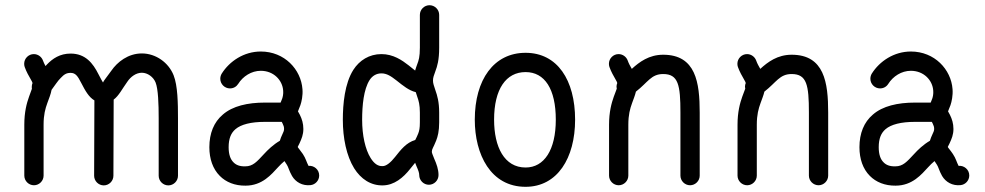

<svg xmlns="http://www.w3.org/2000/svg" viewBox="-20 -700 3739 729"><path d="M73.7 -445.8C80.1 -427.7 89.8 -410.6 96.7 -398.9C101.1 -391.6 103 -387.2 103.5 -384.8C101.6 -380.4 100.6 -375 100.6 -369.6C100.6 -367.2 100.6 -365.2 101.1 -362.8L90.3 -333C81.5 -308.6 72.3 -274.9 72.3 -226.6V-33.2C72.3 -13.2 88.9 3.4 108.9 3.4C128.9 3.4 145.5 -13.2 145.5 -33.2V-226.6C145.5 -264.2 151.9 -287.1 159.7 -308.6C166 -326.2 172.9 -342.3 175.8 -358.9C188.5 -375.5 198.7 -392.6 210.4 -403.8C223.6 -418 232.9 -423.3 248 -423.3C266.6 -423.3 274.9 -411.6 288.1 -385.7C303.7 -355.5 316.9 -331.5 338.4 -318.8L337.4 -32.7C337.4 -12.7 354 3.9 374 3.9C394 3.9 410.6 -12.7 410.6 -32.7L411.6 -321.8C431.2 -336.4 443.8 -362.3 463.4 -389.6C476.1 -408.7 496.6 -423.8 518.6 -423.8C540.5 -423.8 562.5 -407.7 570.8 -386.7C580.6 -361.8 582.5 -305.7 582.5 -250.5V-32.7C582.5 -12.7 599.1 3.9 619.1 3.9C639.2 3.9 655.8 -12.7 655.8 -32.7V-250.5C655.8 -308.1 654.8 -374.5 639.2 -414.1C620.1 -462.4 571.8 -497.1 518.6 -497.1C466.3 -497.1 425.3 -464.4 402.8 -431.6C385.3 -406.7 373 -393.1 371.1 -386.7C368.2 -391.1 362.8 -400.9 353.5 -418.9C333 -459.5 304.7 -496.6 248 -496.6C207.5 -496.6 179.7 -477.5 158.7 -455.6C156.7 -453.6 154.8 -451.7 152.8 -449.2C148.9 -456.5 145.5 -463.4 143.1 -470.2C138.2 -483.9 124.5 -494.6 108.4 -494.6C88.4 -494.6 71.8 -478 71.8 -458C71.8 -453.6 72.3 -450.2 73.7 -445.8Z M774.9 -141.1C774.9 -96.7 788.1 -58.6 814.5 -32.2C837.9 -8.3 872.1 5.4 912.1 4.9C976.1 4.9 1010.7 -38.1 1036.1 -65.4C1043.5 -73.7 1051.8 -81.5 1060.1 -88.4L1069.3 -74.2C1074.7 -66.4 1077.6 -51.3 1088.9 -31.7C1102.5 -8.8 1127.9 6.3 1159.2 2.9C1177.2 1 1191.9 -14.6 1191.9 -33.7C1191.9 -56.6 1171.9 -72.3 1151.4 -70.3C1144 -84 1141.1 -98.6 1129.9 -115.2C1119.6 -130.4 1110.8 -139.6 1110.4 -142.1L1117.2 -155.8C1125 -172.9 1131.8 -188.5 1131.8 -210.4C1131.8 -231 1126.5 -248 1118.7 -263.7C1112.3 -276.4 1111.3 -276.4 1111.3 -276.9C1111.3 -278.8 1114.3 -283.2 1120.6 -300.8C1125 -313.5 1130.4 -337.4 1128.4 -361.3C1123 -436.5 1060.1 -504.4 970.2 -504.4C906.2 -504.4 851.6 -467.8 821.8 -420.4C818.4 -414.6 816.4 -408.2 816.4 -400.9C816.4 -380.9 833 -364.3 853 -364.3C866.2 -364.3 877.4 -370.6 884.3 -381.3C902.3 -410.2 934.6 -431.2 970.2 -431.2C1019 -431.2 1052.7 -395.5 1055.2 -355.5C1056.2 -343.3 1053.7 -332 1051.3 -325.2L1045.4 -310.5H985.8C919.9 -310.5 863.3 -297.4 826.2 -265.1C792 -236.3 774.9 -193.8 774.9 -141.1ZM848.1 -141.1C848.1 -174.3 857.4 -195.3 874 -209.5C895 -227.5 932.6 -237.3 985.8 -237.3H1049.8L1053.2 -230.5C1056.6 -223.6 1058.6 -218.3 1058.6 -210.4C1058.6 -203.6 1056.2 -198.7 1050.8 -187C1048.3 -182.1 1045.4 -174.8 1042.5 -165.5C1018.1 -151.4 996.6 -130.9 982.4 -115.2C955.1 -85.9 940.4 -68.4 911.1 -68.4C889.6 -67.9 876 -73.7 866.2 -84C855 -95.2 848.1 -113.3 848.1 -141.1Z M1645 -35.2C1645 -57.1 1637.7 -77.1 1628.4 -98.1C1622.6 -112.3 1619.6 -120.1 1619.6 -123.5C1619.6 -134.8 1625 -138.2 1636.2 -166.5C1642.1 -181.6 1647.5 -202.1 1647.5 -235.4V-272.5C1647.5 -313 1640.1 -337.9 1633.3 -356.9C1627.4 -375 1624 -383.3 1624 -394C1624 -405.8 1627.4 -413.6 1633.3 -430.2C1640.1 -448.2 1647.5 -471.7 1647.5 -519V-643.6C1647.5 -663.6 1630.9 -680.2 1610.8 -680.2C1590.8 -680.2 1574.2 -663.6 1574.2 -643.6V-519C1574.2 -483.9 1569.8 -470.7 1564 -455.6C1561.5 -448.7 1558.6 -440.9 1556.2 -432.1L1531.2 -452.1C1506.8 -471.2 1473.1 -494.6 1428.2 -494.6C1381.8 -494.6 1344.7 -470.7 1321.8 -435.1C1288.6 -383.3 1281.7 -304.7 1281.7 -245.1C1281.7 -175.8 1295.4 -108.4 1324.7 -61C1350.1 -20.5 1387.7 4.9 1433.6 3.9C1476.6 3.4 1511.2 -25.4 1537.6 -59.1L1556.2 -82L1561 -69.8C1567.9 -54.2 1571.8 -43.9 1571.8 -35.2C1571.8 -15.1 1588.4 1.5 1608.4 1.5C1628.4 1.5 1645 -15.1 1645 -35.2ZM1355 -245.1C1355 -299.8 1360.8 -360.8 1383.3 -396C1393.6 -412.1 1409.2 -421.4 1428.2 -421.4C1448.7 -421.4 1464.8 -410.6 1485.4 -394.5C1511.2 -374 1532.7 -356.4 1558.6 -350.1L1564 -333.5C1569.8 -317.4 1574.2 -302.2 1574.2 -272.5V-235.4C1574.2 -212.9 1571.8 -203.1 1567.9 -192.9C1564.5 -184.1 1560.1 -175.3 1556.6 -168.5C1522.9 -158.7 1502 -131.8 1480 -104C1463.9 -83.5 1446.3 -68.8 1432.6 -69.3C1415.5 -68.4 1400.9 -78.1 1387.2 -100.1C1366.7 -132.8 1355 -186.5 1355 -245.1Z M1975.6 -64C1895 -64 1856 -141.6 1856 -245.6C1856 -361.8 1901.4 -426.3 1975.6 -426.3C2048.3 -426.3 2090.3 -361.8 2090.3 -245.6C2090.3 -130.9 2046.4 -64 1975.6 -64ZM1975.6 9.3C2096.2 9.3 2163.6 -99.6 2163.6 -245.6C2163.6 -396 2096.2 -499.5 1975.6 -499.5C1855 -499.5 1782.7 -397.5 1782.7 -245.6C1782.7 -113.8 1842.8 9.3 1975.6 9.3Z M2293.9 -445.8C2300.3 -427.7 2310.1 -410.6 2316.9 -398.9C2321.3 -391.6 2322.8 -388.2 2323.7 -384.8C2321.8 -380.4 2320.8 -375.5 2320.8 -370.6C2320.8 -368.2 2321.3 -365.7 2321.8 -363.3C2319.3 -355.5 2315.4 -346.7 2310.5 -333C2301.8 -308.6 2292.5 -274.9 2292.5 -226.6V-33.2C2292.5 -13.2 2309.1 3.4 2329.1 3.4C2349.1 3.4 2365.7 -13.2 2365.7 -33.2V-226.6C2365.7 -264.2 2372.1 -287.1 2379.9 -308.6C2385.3 -323.7 2391.1 -337.4 2394.5 -352.1C2440.4 -387.7 2452.1 -418.9 2498 -418.9C2555.7 -418.9 2563.5 -377 2563.5 -272.5V-33.2C2563.5 -13.2 2580.1 3.4 2600.1 3.4C2620.1 3.4 2636.7 -13.2 2636.7 -33.2V-272.5C2636.7 -386.7 2622.1 -492.2 2498 -492.2C2444.3 -492.2 2407.7 -464.8 2378.9 -438.5C2373 -448.7 2367.2 -459 2363.3 -470.2C2358.4 -483.9 2344.7 -494.6 2328.6 -494.6C2308.6 -494.6 2292 -478 2292 -458C2292 -453.6 2292.5 -450.2 2293.9 -445.8Z M2781.7 -445.8C2788.1 -427.7 2797.9 -410.6 2804.7 -398.9C2809.1 -391.6 2810.5 -388.2 2811.5 -384.8C2809.6 -380.4 2808.6 -375.5 2808.6 -370.6C2808.6 -368.2 2809.1 -365.7 2809.6 -363.3C2807.1 -355.5 2803.2 -346.7 2798.3 -333C2789.6 -308.6 2780.3 -274.9 2780.3 -226.6V-33.2C2780.3 -13.2 2796.9 3.4 2816.9 3.4C2836.9 3.4 2853.5 -13.2 2853.5 -33.2V-226.6C2853.5 -264.2 2859.9 -287.1 2867.7 -308.6C2873 -323.7 2878.9 -337.4 2882.3 -352.1C2928.2 -387.7 2939.9 -418.9 2985.8 -418.9C3043.5 -418.9 3051.3 -377 3051.3 -272.5V-33.2C3051.3 -13.2 3067.9 3.4 3087.9 3.4C3107.9 3.4 3124.5 -13.2 3124.5 -33.2V-272.5C3124.5 -386.7 3109.9 -492.2 2985.8 -492.2C2932.1 -492.2 2895.5 -464.8 2866.7 -438.5C2860.8 -448.7 2855 -459 2851.1 -470.2C2846.2 -483.9 2832.5 -494.6 2816.4 -494.6C2796.4 -494.6 2779.8 -478 2779.8 -458C2779.8 -453.6 2780.3 -450.2 2781.7 -445.8Z M3243.2 -141.1C3243.2 -96.7 3256.3 -58.6 3282.7 -32.2C3306.2 -8.3 3340.3 5.4 3380.4 4.9C3444.3 4.9 3479 -38.1 3504.4 -65.4C3511.7 -73.7 3520 -81.5 3528.3 -88.4L3537.6 -74.2C3543 -66.4 3545.9 -51.3 3557.1 -31.7C3570.8 -8.8 3596.2 6.3 3627.4 2.9C3645.5 1 3660.2 -14.6 3660.2 -33.7C3660.2 -56.6 3640.1 -72.3 3619.6 -70.3C3612.3 -84 3609.4 -98.6 3598.1 -115.2C3587.9 -130.4 3579.1 -139.6 3578.6 -142.1L3585.4 -155.8C3593.3 -172.9 3600.1 -188.5 3600.1 -210.4C3600.1 -231 3594.7 -248 3586.9 -263.7C3580.6 -276.4 3579.6 -276.4 3579.6 -276.9C3579.6 -278.8 3582.5 -283.2 3588.9 -300.8C3593.3 -313.5 3598.6 -337.4 3596.7 -361.3C3591.3 -436.5 3528.3 -504.4 3438.5 -504.4C3374.5 -504.4 3319.8 -467.8 3290 -420.4C3286.6 -414.6 3284.7 -408.2 3284.7 -400.9C3284.7 -380.9 3301.3 -364.3 3321.3 -364.3C3334.5 -364.3 3345.7 -370.6 3352.5 -381.3C3370.6 -410.2 3402.8 -431.2 3438.5 -431.2C3487.3 -431.2 3521 -395.5 3523.4 -355.5C3524.4 -343.3 3522 -332 3519.5 -325.2L3513.7 -310.5H3454.1C3388.2 -310.5 3331.5 -297.4 3294.4 -265.1C3260.3 -236.3 3243.2 -193.8 3243.2 -141.1ZM3316.4 -141.1C3316.4 -174.3 3325.7 -195.3 3342.3 -209.5C3363.3 -227.5 3400.9 -237.3 3454.1 -237.3H3518.1L3521.5 -230.5C3524.9 -223.6 3526.9 -218.3 3526.9 -210.4C3526.9 -203.6 3524.4 -198.7 3519 -187C3516.6 -182.1 3513.7 -174.8 3510.7 -165.5C3486.3 -151.4 3464.8 -130.9 3450.7 -115.2C3423.3 -85.9 3408.7 -68.4 3379.4 -68.4C3357.9 -67.9 3344.2 -73.7 3334.5 -84C3323.2 -95.2 3316.4 -113.3 3316.4 -141.1Z"/></svg>

Font: Velvelyne
Style: Regular
Weight: 400
Designer: Manon Van der Borght et Mariel Nils
Foundry: Velvetyne
Version: Version 1.070;Glyphs 3.3.1 (3343)